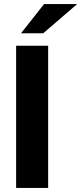

<svg xmlns="http://www.w3.org/2000/svg" viewBox="-20 -921 398 941"><path d="M59 -697H216V0H59ZM196 -901H358L192 -758H83Z"/></svg>

Font: Hanken Grotesk Black
Style: Regular
Weight: 900
Designer: Alfredo Marco Pradil
Foundry: Hanken Design Co.
Version: Version 3.014